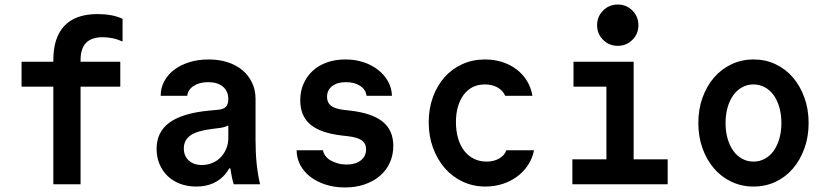

<svg xmlns="http://www.w3.org/2000/svg" viewBox="-20 -812 3640 846"><path d="M215 0H335V-430H510V-540H335V-547Q335 -598 359 -623Q383 -648 433 -648Q454 -648 476 -643.5Q498 -639 520 -629V-729Q497 -740 469 -745Q441 -750 410 -750Q313 -750 264 -698.5Q215 -647 215 -547V-540H75V-430H215Z M986 -375Q986 -352 975 -341Q964 -330 938 -328L905 -325Q785 -314 727.5 -272.5Q670 -231 670 -156Q670 -119 683 -88.5Q696 -58 719 -36Q742 -14 774 -2Q806 10 845 10Q886 10 918 -4Q950 -18 972 -44Q994 -70 1006 -107.5Q1018 -145 1018 -193L965 -70H995Q998 -50 1001.5 -32.5Q1005 -15 1010 0H1126Q1116 -42 1111 -90Q1106 -138 1106 -193V-376Q1106 -415 1091 -447Q1076 -479 1049 -502Q1022 -525 984 -537.5Q946 -550 899 -550Q853 -550 814.5 -538Q776 -526 748 -505Q720 -484 704 -454.5Q688 -425 688 -390H805Q808 -417 833.5 -433.5Q859 -450 897 -450Q939 -450 962.5 -430Q986 -410 986 -375ZM986 -292V-204Q986 -179 977 -157Q968 -135 952.5 -119Q937 -103 915.5 -94Q894 -85 870 -85Q833 -85 811.5 -105Q790 -125 790 -158Q790 -195 819.5 -215.5Q849 -236 915 -244L947 -248Q989 -253 1008 -278.5Q1027 -304 1027 -352Z M1287 -150Q1287 -115 1303 -85Q1319 -55 1347.5 -33Q1376 -11 1415 1.5Q1454 14 1500 14Q1547 14 1586.5 0.5Q1626 -13 1654 -37Q1682 -61 1697.5 -95Q1713 -129 1713 -169Q1713 -238 1666 -276Q1619 -314 1520 -325L1493 -328Q1455 -333 1438 -346.5Q1421 -360 1421 -385Q1421 -415 1443.5 -432.5Q1466 -450 1504 -450Q1542 -450 1567 -433.5Q1592 -417 1595 -390H1707Q1706 -425 1689.5 -454Q1673 -483 1645.5 -504.5Q1618 -526 1581.5 -538Q1545 -550 1502 -550Q1457 -550 1420.5 -537Q1384 -524 1358 -500Q1332 -476 1317.5 -443Q1303 -410 1303 -370Q1303 -301 1347.5 -263.5Q1392 -226 1485 -215L1512 -212Q1555 -207 1574 -193.5Q1593 -180 1593 -154Q1593 -123 1569.5 -105Q1546 -87 1507 -87Q1487 -87 1469 -92Q1451 -97 1437 -105Q1423 -113 1414 -125Q1405 -137 1403 -150Z M2211 -150Q2203 -127 2179.5 -113.5Q2156 -100 2124 -100Q2093 -100 2068 -112.5Q2043 -125 2025.5 -147.5Q2008 -170 1998.5 -202.5Q1989 -235 1989 -274Q1989 -312 1998 -342.5Q2007 -373 2023.5 -395Q2040 -417 2063.5 -428.5Q2087 -440 2117 -440Q2149 -440 2172.5 -426.5Q2196 -413 2206 -390H2326Q2320 -426 2302 -455.5Q2284 -485 2256.5 -506Q2229 -527 2193.5 -538.5Q2158 -550 2117 -550Q2063 -550 2017.5 -529.5Q1972 -509 1939 -472Q1906 -435 1887.5 -384Q1869 -333 1869 -273Q1869 -212 1888 -160.5Q1907 -109 1940 -71Q1973 -33 2019 -11.5Q2065 10 2119 10Q2159 10 2194.5 -1.5Q2230 -13 2258.5 -34Q2287 -55 2306.5 -84.5Q2326 -114 2333 -150Z M2502 0H2922V-110H2772V-540H2507V-430H2652V-110H2502ZM2611 -701.1Q2611 -663 2637.4 -636.5Q2663.8 -610 2701.9 -610Q2740 -610 2766.5 -636.4Q2793 -662.8 2793 -700.9Q2793 -739 2766.6 -765.5Q2740.2 -792 2702.1 -792Q2664 -792 2637.5 -765.6Q2611 -739.2 2611 -701.1Z M3300.4 10Q3353 10 3397.5 -11Q3442 -32 3474 -69.5Q3506 -107 3524.5 -158.2Q3543 -209.4 3543 -270Q3543 -330.6 3524.5 -381.8Q3506 -433 3474 -470.5Q3442 -508 3397.4 -529Q3352.9 -550 3300.4 -550Q3248 -550 3203.2 -528.8Q3158.3 -507.6 3126.2 -470.3Q3094 -433 3075.5 -381.8Q3057 -330.6 3057 -270Q3057 -209.4 3075.5 -158.2Q3094 -107 3126.1 -69.7Q3158.2 -32.4 3203 -11.2Q3247.7 10 3300.4 10ZM3299.6 -100Q3272.9 -100 3250.2 -112.4Q3227.5 -124.8 3211.2 -147.4Q3195 -170 3186 -201.2Q3177 -232.4 3177 -270Q3177 -307.6 3186 -338.8Q3195 -370 3211.2 -392.6Q3227.5 -415.2 3250.2 -427.6Q3272.9 -440 3299.6 -440Q3327 -440 3350 -427.5Q3373 -415 3389.1 -392.5Q3405.1 -369.9 3414.1 -338.7Q3423 -307.6 3423 -270Q3423 -232.4 3414.1 -201.3Q3405.1 -170.1 3389.1 -147.5Q3373 -125 3350 -112.5Q3327 -100 3299.6 -100Z"/></svg>

Font: CommitMonoV142 ExtLt
Style: Regular
Weight: 200
Monospace: yes
Designer: Eigil Nikolajsen
Foundry: Eigil Nikolajsen
Version: Version 1.142